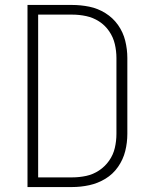

<svg xmlns="http://www.w3.org/2000/svg" viewBox="-20 -755 616 775"><path d="M91 0H271Q306 0 340.5 -7.5Q375 -15 405.5 -33.5Q436 -52 456.5 -81.5Q477 -111 485.5 -145Q494 -179 494 -215V-521Q494 -556 485.5 -590.5Q477 -625 456.5 -654Q436 -683 405.5 -702Q375 -721 340.5 -728Q306 -735 271 -735H91ZM271 -39H134V-696H271Q300 -696 328 -690Q356 -684 380 -668.5Q404 -653 420.5 -629Q437 -605 443.5 -577Q450 -549 450 -521V-215Q450 -186 443.5 -158Q437 -130 420.5 -106.5Q404 -83 380 -67Q356 -51 328 -45Q300 -39 271 -39Z"/></svg>

Font: Iosevka Sparkle Extralight
Style: Regular
Weight: 200
Designer: Belleve Invis
Foundry: Belleve Invis
Version: Version 4.5.0; ttfautohint (v1.8.3)